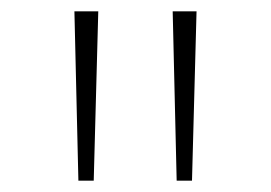

<svg xmlns="http://www.w3.org/2000/svg" viewBox="-20 -678 477 338"><path d="M118 -360 111 -658H153L145 -360ZM291 -360 284 -658H326L318 -360Z"/></svg>

Font: EauTestText Light
Style: Regular
Weight: 300
Designer: Christian Thalmann (Catharsis Fonts)
Version: Version 0.001;PS 000.001;hotconv 1.0.88;makeotf.lib2.5.64775